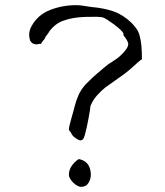

<svg xmlns="http://www.w3.org/2000/svg" viewBox="-20 -702 640 744"><path d="M140 -532H136Q131 -532 128 -531Q125 -531 124 -530Q115 -530 108.5 -533Q102 -536 97 -544Q95 -550 94 -556Q93 -562 93 -566Q93 -575 95.5 -584.5Q98 -594 103 -602Q127 -645 174.5 -663.5Q222 -682 275 -682Q289 -682 304 -679.5Q319 -677 333 -675Q382 -671 419.5 -658Q457 -645 489 -614Q498 -605 506.5 -594Q515 -583 519 -571Q526 -547 528 -523Q530 -499 530 -475V-471H527Q511 -458 496 -444Q481 -430 464 -417Q445 -403 426 -390Q407 -377 388 -363Q372 -350 357 -333.5Q342 -317 333 -297Q330 -292 329.5 -284Q329 -276 327 -266Q326 -259 323 -243Q320 -227 316.5 -210.5Q313 -194 309 -180Q305 -166 302 -163Q298 -158 290 -158Q287 -158 276 -165Q265 -172 263 -175Q257 -182 256 -186Q254 -190 251.5 -192.5Q249 -195 247 -199V-201Q247 -206 250 -218.5Q253 -231 257 -245Q261 -259 264.5 -271.5Q268 -284 269 -289Q275 -313 284.5 -334Q294 -355 310 -373Q317 -380 328.5 -391.5Q340 -403 354 -415Q368 -427 381 -438Q394 -449 401 -454Q410 -460 423.5 -468.5Q437 -477 448.5 -488Q460 -499 468.5 -510.5Q477 -522 477 -532Q477 -536 471 -548Q468 -551 466 -555.5Q464 -560 461 -561Q460 -563 460 -563Q459 -565 459 -565Q459 -566 458.5 -568Q458 -570 458 -572Q457 -577 446.5 -587Q436 -597 422.5 -607Q409 -617 396.5 -625Q384 -633 377 -635Q372 -636 367 -636Q362 -636 355 -637Q335 -637 312 -636.5Q289 -636 267 -632.5Q245 -629 224.5 -621.5Q204 -614 189 -600Q184 -596 180.5 -591.5Q177 -587 173 -583Q170 -578 167 -573.5Q164 -569 160 -564Q157 -561 155.5 -557Q154 -553 152 -550Q147 -545 145 -541.5Q143 -538 140 -535ZM289 -85Q312 -79 322 -63Q332 -47 332 -24Q332 -9 323 6.5Q314 22 294 22Q287 22 278.5 17Q270 12 263 5Q256 -2 251.5 -10Q247 -18 247 -24Q247 -44 258 -59.5Q269 -75 284 -85Z"/></svg>

Font: ToneOZ-Tsuipita-TC
Style: Tsuipita-TC
Weight: 400
Designer: :Jeffrey Xuan (Chih-Lin Hsuan)  :
Foundry: jeffreyx@gmail.com, cjkFonts.io
Version: Version 0.24071